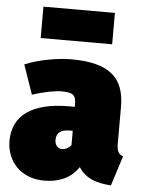

<svg xmlns="http://www.w3.org/2000/svg" viewBox="-56 -836 665 902"><g transform="rotate(5 276.5 -385.0)"><path d="M449 -792H112V-644H449ZM516 -184V-355C516 -492 444 -557 264 -557C202 -557 114 -542 46 -514L94 -375C147 -393 202 -403 231 -403C287 -403 300 -392 300 -343V-336H272C99 -336 8 -270 8 -151C8 -51 79 22 186 22C246 22 308 4 348 -56C381 -5 430 12 501 17L546 -124C522 -133 516 -148 516 -184ZM256 -133C237 -133 223 -150 223 -173C223 -208 244 -223 290 -223H300V-155C290 -143 274 -133 256 -133Z"/></g></svg>

Font: Fira Sans Ultra
Style: Regular
Weight: 950
Designer: Carrois Corporate & Edenspiekermann AG
Foundry: Carrois Corporate GbR & Edenspiekermann AG
Version: Version 4.203;PS 004.203;hotconv 1.0.88;makeotf.lib2.5.64775